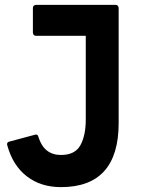

<svg xmlns="http://www.w3.org/2000/svg" viewBox="-20 -754 582 788"><path d="M230 14Q148 14 90.5 -30Q33 -74 10 -157L9 -162Q9 -171 19 -173L127 -202Q136 -202 138 -191Q161 -118 230 -118Q288 -118 310 -158Q332 -198 332 -263V-607H128Q116 -607 115 -620V-721Q115 -733 128 -734H454Q466 -734 467 -721V-249Q467 14 230 14Z"/></svg>

Font: YamahaIndonesia935. App
Style: Bold
Weight: 700
Designer: Dalton Maag Ltd
Foundry: Dalton Maag Ltd
Version: Version 1.002; January 01, 2024; Regular/Italic